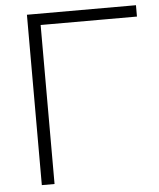

<svg xmlns="http://www.w3.org/2000/svg" viewBox="-53 -796 696 842"><g transform="rotate(-5 295.0 -375.0)"><path d="M577 -750V-700H128L153 -725V0H97V-750Z"/></g></svg>

Font: Unbounded ExtraLight
Style: Regular
Weight: 250
Designer: Luke Prowse, Jean-Baptiste Morizot, Fátima Lázaro, Florian Runge
Foundry: NaN
Version: Version 1.701;gftools[0.9.28.dev5+ged2979d]